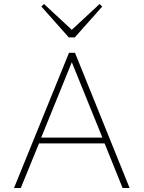

<svg xmlns="http://www.w3.org/2000/svg" viewBox="-20 -940 718 960"><path d="M50 0H84L175 -223H503L593 0H628L355 -676H325ZM186 -252 339 -629 492 -252ZM187 -907 324 -753H354L491 -907L478 -920L339 -791L200 -920Z"/></svg>

Font: MV Cash Thin
Style: Regular
Weight: 100
Designer: Rodrigo Fuenzalida
Foundry: fragTYPE
Version: Version 1.100;Glyphs 3.1.2 (3151)